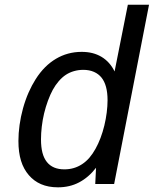

<svg xmlns="http://www.w3.org/2000/svg" viewBox="-20 -780 652 814"><path d="M225.6 14.2C258.8 14.2 288.6 7.3 315.4 -6.8C342.3 -21 366.2 -41.5 387.2 -68.8L383.8 0H463.9L611.8 -759.8H522L465.8 -477.1C452.6 -503.9 434.6 -524.4 410.2 -539.1C386.2 -553.2 359.4 -560.1 326.2 -560.1C285.6 -560.1 249.5 -549.8 217.3 -530.8C185.1 -511.7 156.2 -483.9 130.9 -443.8C109.9 -410.6 91.3 -370.1 77.6 -320.8C64.5 -273.4 58.1 -225.1 58.1 -182.6C58.1 -117.7 72.8 -71.3 102.5 -37.1C130.9 -4.4 170.4 14.2 225.6 14.2ZM252.9 -62C220.2 -62 195.3 -72.3 178.7 -93.3C162.1 -114.3 153.8 -144.5 153.8 -189.5C153.8 -222.2 158.2 -262.7 167 -299.3C175.8 -335.9 189.5 -373 203.6 -398.9C218.3 -425.8 238.3 -449.2 259.3 -462.9C279.3 -476.1 305.7 -483.9 333 -483.9C368.2 -483.9 394 -471.2 410.2 -451.2C427.2 -430.2 436 -398.4 436 -355C436 -322.8 431.2 -284.2 422.4 -248C413.1 -210 400.9 -177.7 384.8 -148.9C368.7 -120.1 351.1 -99.1 328.1 -84C305.7 -69.3 280.8 -62 252.9 -62Z"/></svg>

Font: Hack
Style: Oblique
Weight: 400
Italic angle: -12°
Monospace: yes
Designer: Christopher Simpkins
Foundry: Christopher Simpkins
Version: Version 2.010